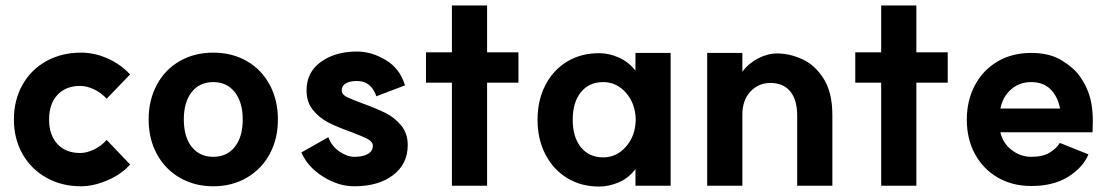

<svg xmlns="http://www.w3.org/2000/svg" viewBox="-20 -667 4086 704"><path d="M371 -154 457 -64Q427 -29 375.5 -6.5Q324 16 277 16Q206 16 150 -15.5Q94 -47 62.5 -102.5Q31 -158 31 -229Q31 -300 62.5 -356Q94 -412 150 -443Q206 -474 277 -474Q327 -474 375 -452.5Q423 -431 457 -394L371 -305Q351 -327 324.5 -339.5Q298 -352 274 -352Q221 -352 190.5 -319Q160 -286 160 -229Q160 -172 190.5 -139Q221 -106 274 -106Q298 -106 325 -119Q352 -132 371 -154Z M870 -229Q870 -292 841 -329Q812 -366 762 -366Q712 -366 683 -329.5Q654 -293 654 -229Q654 -165 683 -128.5Q712 -92 762 -92Q812 -92 841 -128.5Q870 -165 870 -229ZM999 -229Q999 -158 969 -102.5Q939 -47 885 -15.5Q831 16 762 16Q693 16 639 -15.5Q585 -47 555 -102.5Q525 -158 525 -229Q525 -300 555 -356Q585 -412 639 -443Q693 -474 762 -474Q831 -474 885 -443Q939 -412 969 -356Q999 -300 999 -229Z M1279 -92Q1311 -92 1329 -102.5Q1347 -113 1347 -132Q1347 -147 1328.5 -157Q1310 -167 1265 -184Q1217 -201 1184.5 -217.5Q1152 -234 1128 -263Q1104 -292 1104 -336Q1104 -402 1156.5 -440Q1209 -478 1289 -478Q1343 -478 1395 -446.5Q1447 -415 1465 -354L1360 -314Q1341 -370 1289 -370Q1262 -370 1247.5 -361Q1233 -352 1233 -336Q1233 -321 1250.5 -312Q1268 -303 1314 -286Q1361 -269 1394 -252.5Q1427 -236 1451 -207Q1475 -178 1475 -135Q1475 -66 1421.5 -25Q1368 16 1279 16Q1221 16 1165 -19Q1109 -54 1085 -108L1184 -164Q1196 -131 1224.5 -111.5Q1253 -92 1279 -92Z M1637 -364H1542V-475H1637V-647H1766V-475H1881V-364H1766V14H1637Z M1951 -228Q1951 -299 1979.5 -354.5Q2008 -410 2059 -441Q2110 -472 2177 -472Q2213 -472 2249 -456Q2285 -440 2310 -408V-473H2439V14H2310V-47Q2285 -14 2249 1.5Q2213 17 2177 17Q2110 17 2059 -14.5Q2008 -46 1979.5 -101.5Q1951 -157 1951 -228ZM2311 -228Q2310 -287 2275.5 -326.5Q2241 -366 2192 -366Q2140 -366 2110 -329Q2080 -292 2080 -228Q2080 -164 2110 -127Q2140 -90 2192 -90Q2241 -90 2275.5 -129.5Q2310 -169 2311 -228Z M2803 -363Q2759 -362 2730 -329.5Q2701 -297 2702 -243V14H2573V-473H2702V-404Q2725 -435 2760 -453Q2795 -471 2830 -471Q2875 -471 2921.5 -450Q2968 -429 3000 -378.5Q3032 -328 3032 -245V14H2903V-243Q2903 -301 2877.5 -332Q2852 -363 2803 -363Z M3211 -364H3116V-475H3211V-647H3340V-475H3455V-364H3340V14H3211Z M3525 -228Q3525 -299 3555 -355Q3585 -411 3638.5 -442Q3692 -473 3761 -473Q3829 -473 3874 -445Q3919 -417 3939.5 -387Q3960 -357 3965 -342Q3987 -296 3987 -221L3986 -182H3648Q3657 -142 3689.5 -117Q3722 -92 3761 -92Q3805 -92 3830.5 -108.5Q3856 -125 3866 -143L3971 -101Q3951 -53 3897 -19Q3843 15 3761 15Q3692 15 3638.5 -16Q3585 -47 3555 -102Q3525 -157 3525 -228ZM3761 -366Q3718 -366 3687.5 -339.5Q3657 -313 3648 -269H3867Q3858 -314 3831.5 -340Q3805 -366 3761 -366Z"/></svg>

Font: SUITE ExtraBold
Style: Regular
Weight: 800
Designer: Sun
Foundry: Sun
Version: Version 2.040